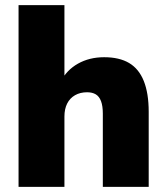

<svg xmlns="http://www.w3.org/2000/svg" viewBox="-20 -725 646 745"><path d="M52 0V-705H230V-406H214Q238 -453 282.5 -478Q327 -503 384 -503Q443 -503 481 -480.5Q519 -458 538 -410.5Q557 -363 557 -291V0H379V-284Q379 -314 372 -332.5Q365 -351 351.5 -359Q338 -367 318 -367Q291 -367 271 -355.5Q251 -344 240.5 -323Q230 -302 230 -273V0Z"/></svg>

Font: Nunito Sans 12pt ExtraLight 12pt Black
Style: Regular
Weight: 900
Version: Version 3.101;gftools[0.9.27]